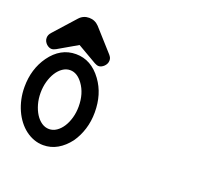

<svg xmlns="http://www.w3.org/2000/svg" viewBox="-155 -1125 1514 1374"><g transform="rotate(20 602.0 -438.5)"><path d="M300.8 -647Q417.5 -647 496.6 -538.1Q533.2 -487.8 550.8 -428.7Q568.4 -369.6 568.4 -300.3Q568.4 -232.4 549.6 -172.1Q530.8 -111.8 496.6 -63Q457 -10.7 407.7 17.6Q358.4 45.9 300.8 45.9Q263.7 45.9 229.5 33.4Q195.3 21 165.5 -1.5Q135.7 -23.9 111.3 -55.7Q86.9 -87.4 69.6 -126Q52.2 -164.6 42.7 -208.7Q33.2 -252.9 33.2 -300.3Q33.2 -437.5 105 -538.1Q183.1 -647 300.8 -647ZM397 -466.3Q354.5 -524.9 300.8 -524.9Q270.5 -524.9 244.1 -506.8Q217.8 -488.8 198.2 -458Q178.7 -427.2 167.2 -386.5Q155.8 -345.7 155.8 -300.3Q155.8 -254.9 167.2 -214.4Q178.7 -173.8 198.2 -143.1Q217.8 -112.3 244.1 -94.5Q270.5 -76.7 300.8 -76.7Q330.6 -76.7 356.9 -94.5Q383.3 -112.3 403.1 -143.1Q422.9 -173.8 434.3 -214.4Q445.8 -254.9 445.8 -300.3Q445.8 -399.4 397 -466.3ZM226.1 -890.6Q255.9 -923.3 300.3 -923.3Q344.2 -923.3 375.5 -890.6L523.4 -725.6Q531.7 -715.8 536.1 -707Q540.5 -698.2 540.5 -685.5Q540.5 -671.9 534.7 -660.2Q528.8 -648.4 519.8 -639.9Q510.7 -631.3 500.5 -626.5Q490.2 -621.6 481.4 -621.6Q472.2 -621.6 464.8 -624.3Q457.5 -627 448.7 -631.3L301.3 -716.8Q264.6 -695.8 227.3 -674.1Q189.9 -652.3 153.3 -631.3Q144.5 -627 137.2 -624.3Q129.9 -621.6 120.6 -621.6Q111.8 -621.6 101.6 -626.2Q91.3 -630.9 82.5 -639.2Q73.7 -647.5 67.9 -658.9Q62 -670.4 62 -684.6Q62 -709 80.1 -727.1L78.6 -726.1Z"/></g></svg>

Font: Erica Type
Style: Bold Italic
Weight: 700
Monospace: yes
Designer: Peter Wiegel
Foundry: Peter Wiegel
Version: Version 1.000 2010 initial release